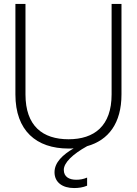

<svg xmlns="http://www.w3.org/2000/svg" viewBox="-20 -740 693 972"><path d="M327 12C336 12 345 12 353 11C298 43 256 82 256 132C256 183 296 212 355 212C377 212 400 209 421 200V159C402 167 385 170 366 170C330 170 303 155 303 120C303 84 347 41 421 0C529 -30 595 -116 595 -262V-720H545V-262C545 -102 457 -35 327 -35C196 -35 109 -102 109 -262V-720H58V-262C58 -78 164 12 327 12Z"/></svg>

Font: Aspekta 200
Style: Regular
Weight: 200
Designer: Ivo Dolenc
Version: Version 2.000